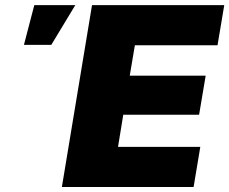

<svg xmlns="http://www.w3.org/2000/svg" viewBox="-20 -748 917 768"><path d="M227.5 0 348.1 -727.5H877L850.1 -566.9H519.5L499 -445.3H802.7L776.4 -289.1H473.1L452.1 -160.6H781.2L754.4 0ZM75.7 -568.4 117.2 -727.5H281.2L185.1 -568.4Z"/></svg>

Font: Inter 16pt Black
Style: Italic
Weight: 900
Italic angle: -9.3988°
Version: Version 4.001;git-66647c0bb